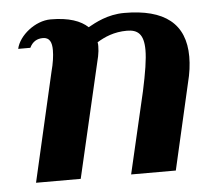

<svg xmlns="http://www.w3.org/2000/svg" viewBox="-40 -492 577 535"><g transform="rotate(-5 248.0 -225.0)"><path d="M165 0 243 -336C245 -346 246 -355 246 -364C246 -368 246 -372 245 -375C266 -388 293 -400 329 -400C359 -400 376 -387 376 -342C376 -316 370 -279 359 -228L306 0H431L486 -240C493 -267 496 -291 496 -313C496 -405 439 -450 326 -450C279 -450 244 -430 224 -419C204 -438 171 -450 120 -450C77 -450 31 -413 23 -376H57C65 -393 78 -400 94 -400C113 -400 119 -386 119 -364C119 -348 116 -327 110 -305L40 0Z"/></g></svg>

Font: Pfennig
Style: BoldItalic
Weight: 700
Italic angle: -13°
Version: Version 20100423